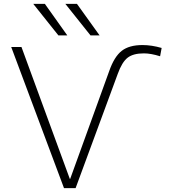

<svg xmlns="http://www.w3.org/2000/svg" viewBox="-20 -973 884 993"><path d="M282 -790 152 -953H212L328 -790ZM448 -790 318 -953H378L495 -790ZM724 -697Q669 -697 640 -674.5Q611 -652 589 -591L371 0H311L38 -730H91L341 -48H343L545 -606Q571 -680 609.5 -710Q648 -740 717 -740Q764 -740 816 -725L808 -682Q760 -697 724 -697Z"/></svg>

Font: M PLUS 1p Light
Style: Regular
Weight: 300
Version: Version 1.061